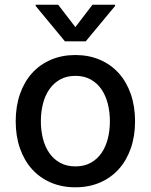

<svg xmlns="http://www.w3.org/2000/svg" viewBox="-20 -787 642 818"><path d="M46.9 -270.2Q46.9 -333.8 65 -386Q83.1 -438.2 116.3 -475.1Q149.5 -512.1 196.6 -532.3Q243.6 -552.6 301.1 -552.6Q358.7 -552.6 405.7 -532.3Q452.8 -512.1 486 -475.1Q519.2 -438.2 537.3 -386Q555.4 -333.8 555.4 -270.2Q555.4 -207 537.3 -155.2Q519.2 -103.3 486 -66.4Q452.8 -29.5 405.7 -9.2Q358.7 11 301.1 11Q243.6 11 196.6 -9.2Q149.5 -29.5 116.3 -66.4Q83.1 -103.3 65 -155.2Q46.9 -207 46.9 -270.2ZM301.5 -78.1Q338.8 -78.1 366.5 -93.4Q394.2 -108.7 412.3 -134.9Q430.4 -161.2 439.3 -196.2Q448.2 -231.2 448.2 -270.6Q448.2 -309.7 439.3 -344.8Q430.4 -380 412.3 -406.4Q394.2 -432.9 366.5 -448.3Q338.8 -463.8 301.5 -463.8Q263.8 -463.8 236.2 -448.3Q208.5 -432.9 190.2 -406.4Q171.9 -380 163 -344.8Q154.1 -309.7 154.1 -270.6Q154.1 -231.2 163 -196.2Q171.9 -161.2 190.2 -134.9Q208.5 -108.7 236.2 -93.4Q263.8 -78.1 301.5 -78.1ZM228 -766.7 301.1 -671.5 373.9 -766.7H470.2V-761.4L345.2 -610.8H256.7L132.1 -761.4V-766.7Z"/></svg>

Font: Cannonade Med
Style: Regular
Weight: 500
Designer: Rasmus Andersson
Foundry: rsms
Version: Version 3.012;git-f93a4a705